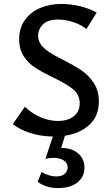

<svg xmlns="http://www.w3.org/2000/svg" viewBox="-20 -685 565 973"><path d="M309 3 290 65H295Q344 65 376 92.5Q408 120 408 165Q408 212 372 240Q336 268 275 268Q212 268 171 236L191 186Q205 196 225.5 202.5Q246 209 266 209Q294 209 308.5 195.5Q323 182 323 163Q323 141 303 128Q283 115 252 115Q229 115 210 120L248 7Q187 6 133.5 -11Q80 -28 45 -56L106 -144Q140 -111 184.5 -91.5Q229 -72 273 -72Q324 -72 354 -96Q384 -120 384 -161Q384 -205 350.5 -232.5Q317 -260 250 -292Q194 -319 159.5 -341Q125 -363 101 -399Q77 -435 77 -487Q77 -543 106 -583.5Q135 -624 183.5 -644.5Q232 -665 292 -665Q337 -665 385.5 -653.5Q434 -642 470 -621L418 -538Q389 -561 349.5 -573.5Q310 -586 274 -586Q223 -586 198 -561.5Q173 -537 173 -504Q173 -477 189.5 -456.5Q206 -436 230 -420.5Q254 -405 299 -382Q356 -353 392.5 -328.5Q429 -304 455 -265Q481 -226 481 -171Q481 -97 433.5 -53Q386 -9 309 3Z"/></svg>

Font: Ysabeau Semibold
Style: Regular
Weight: 600
Designer: Christian Thalmann (Catharsis Fonts)
Version: Version 0.003